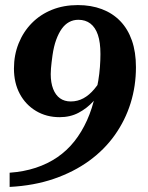

<svg xmlns="http://www.w3.org/2000/svg" viewBox="-20 -639 585 757"><path d="M287 -619Q231 -619 185 -600.5Q139 -582 105.5 -548Q72 -514 53.5 -468Q35 -422 35 -369Q35 -312 58 -269Q81 -226 122 -201.5Q163 -177 215 -177Q257 -177 290 -194.5Q323 -212 348 -239.5Q373 -267 388 -300L390 -344Q372 -312 352 -288Q332 -264 309 -251.5Q286 -239 259 -239Q234 -239 216.5 -251.5Q199 -264 189.5 -288.5Q180 -313 180 -347Q180 -358 181 -369.5Q182 -381 183.5 -394Q185 -407 187 -421Q192 -456 201.5 -482Q211 -508 223.5 -525.5Q236 -543 252.5 -552Q269 -561 289 -561Q317 -561 336.5 -546Q356 -531 366 -501.5Q376 -472 376 -426Q376 -402 374 -375Q372 -348 367.5 -321Q363 -294 356 -267Q344 -211 323 -164.5Q302 -118 273 -81.5Q244 -45 206 -19Q168 7 121 22.5Q74 38 18 42V98Q114 93 192.5 66Q271 39 331.5 -5Q392 -49 433 -107Q474 -165 495 -232.5Q516 -300 516 -374Q516 -434 500 -479.5Q484 -525 454 -556Q424 -587 381.5 -603Q339 -619 287 -619Z"/></svg>

Font: Roboto Serif 72pt SemiCondensed SemiBold
Style: Italic
Weight: 600
Width: 4
Italic angle: -10°
Designer: Greg Gazdowicz
Foundry: Commercial Type
Version: Version 1.008